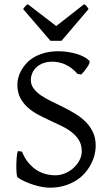

<svg xmlns="http://www.w3.org/2000/svg" viewBox="-20 -872 516 907"><path d="M432.1 -184.1Q432.1 -162.1 426.3 -139.2Q420.4 -116.2 408.4 -94Q396.5 -71.8 378.7 -52Q360.8 -32.2 336.7 -17.6Q312.5 -2.9 282 5.9Q251.5 14.6 214.8 14.6Q198.7 14.6 179.7 11.2Q160.6 7.8 140.6 1.7Q120.6 -4.4 100.8 -13.2Q81.1 -22 64 -33.2Q60.5 -35.2 58.8 -49.8Q57.1 -64.5 57.1 -84.2Q57.1 -104 58.6 -124.5Q60.1 -145 64 -158.2L84 -155.8Q95.2 -127 112.1 -106Q128.9 -85 149.4 -71Q169.9 -57.1 193.6 -50.5Q217.3 -43.9 242.2 -43.9Q264.2 -43.9 286.4 -53Q308.6 -62 326.2 -77.6Q343.8 -93.3 355 -114Q366.2 -134.8 366.2 -158.2Q366.2 -188 353 -209.5Q339.8 -231 318.6 -247.6Q297.4 -264.2 270 -277.3Q242.7 -290.5 214.1 -303.7Q185.5 -316.9 158.2 -331.5Q130.9 -346.2 109.6 -365.7Q88.4 -385.3 75.2 -410.9Q62 -436.5 62 -472.2Q62 -487.3 66.4 -504.9Q70.8 -522.5 80.6 -540Q90.3 -557.6 105.7 -574Q121.1 -590.3 142.8 -602.8Q164.6 -615.2 192.9 -622.6Q221.2 -629.9 256.8 -629.9Q278.8 -629.9 301 -626.5Q323.2 -623 342.5 -617.2Q361.8 -611.3 377.4 -603Q393.1 -594.7 401.9 -585Q405.3 -582 402.1 -573.5Q398.9 -564.9 392.3 -554.9Q385.7 -544.9 377.7 -535.2Q369.6 -525.4 363.8 -520L346.2 -522.9Q332.5 -539.1 317.6 -550Q302.7 -561 287.4 -567.9Q272 -574.7 256.8 -577.6Q241.7 -580.6 228 -580.6Q200.7 -580.6 181.4 -572.5Q162.1 -564.5 149.7 -551.8Q137.2 -539.1 131.3 -523.9Q125.5 -508.8 125.5 -495.1Q125.5 -472.2 138.7 -454.3Q151.9 -436.5 173.3 -421.6Q194.8 -406.7 222.4 -393.6Q250 -380.4 278.8 -366Q307.6 -351.6 335.2 -335Q362.8 -318.4 384.3 -296.9Q405.8 -275.4 418.9 -247.8Q432.1 -220.2 432.1 -184.1ZM270.5 -679.2H218.3L89.4 -829.1Q92.8 -834 95.2 -837.4Q97.7 -840.8 99.9 -843.3Q102.1 -845.7 104.7 -847.7Q107.4 -849.6 111.3 -852.1L245.6 -749L377.4 -852.1Q385.7 -847.7 389.2 -843.3Q392.6 -838.9 398.4 -829.1Z"/></svg>

Font: Gentium Plus
Style: Regular
Weight: 400
Designer: J. Victor Gaultney, Annie Olsen, Iska Routamaa
Foundry: SIL International
Version: Version 1.510